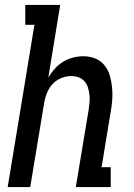

<svg xmlns="http://www.w3.org/2000/svg" viewBox="-20 -755 540 775"><path d="M11 0 119 -655H82V-735H223L175 -442Q186 -461 201 -477.5Q216 -494 234.5 -505.5Q253 -517 274.5 -522.5Q296 -528 316 -528Q342 -528 364.5 -519Q387 -510 402 -491Q417 -472 423.5 -449Q430 -426 432.5 -401Q435 -376 433 -350.5Q431 -325 426 -299L390 -80H427V0H286L338 -313Q340 -328 341.5 -343.5Q343 -359 341 -374Q339 -389 334.5 -403Q330 -417 320.5 -427.5Q311 -438 297 -443Q283 -448 267 -448Q247 -448 226.5 -439.5Q206 -431 191.5 -415Q177 -399 169 -378.5Q161 -358 158 -338L102 0Z"/></svg>

Font: Iosevka Curly Slab Medium
Style: Italic
Weight: 500
Italic angle: -9°
Monospace: yes
Designer: Belleve Invis
Foundry: Belleve Invis
Version: Version 22.1.2; ttfautohint (v1.8.4)